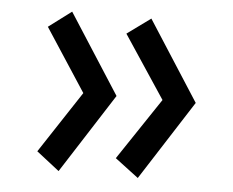

<svg xmlns="http://www.w3.org/2000/svg" viewBox="-41 -546 692 570"><g transform="rotate(5 305.0 -261.5)"><path d="M206 -261 84 -448 152 -499 305 -261 153 -24 85 -77ZM442 -261 318 -448 388 -499 541 -261 389 -24 319 -77Z"/></g></svg>

Font: Telex
Style: Regular
Weight: 400
Designer: Andres Torresi
Foundry: Andres Torresi
Version: Version 1.100